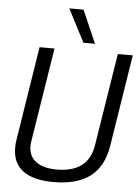

<svg xmlns="http://www.w3.org/2000/svg" viewBox="-61 -967 749 1024"><g transform="rotate(5 313.5 -455.0)"><path d="M264 10Q156 10 100.5 -31.5Q45 -73 45 -154Q45 -165 45.5 -174.5Q46 -184 49 -201L128 -700H208L128 -198Q117 -131 156 -94.5Q195 -58 276 -58Q445 -58 468 -205L547 -700H627L549 -208Q531 -97 460.5 -43.5Q390 10 264 10ZM359 -744 268 -920H344L421 -744Z"/></g></svg>

Font: Georama
Style: Italic
Weight: 400
Italic angle: -9°
Designer: Jean-Baptiste Levee
Foundry: Production Type
Version: Version 1.000